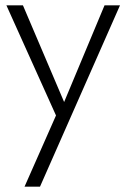

<svg xmlns="http://www.w3.org/2000/svg" viewBox="-20 -480 480 720"><path d="M430 -460H372L209 -70L233 -68L66 -460H4L190 -47L72 220H130Z"/></svg>

Font: Jost Light
Style: Regular
Weight: 300
Version: Version 3.710